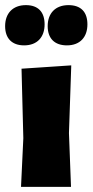

<svg xmlns="http://www.w3.org/2000/svg" viewBox="-39 -729 361 749"><path d="M52 -190 43 0H238L230 -210L239 -474L45 -461ZM62 -709C11 -709 -19 -677 -19 -627C-19 -580 7 -552 55 -552C106 -552 135 -584 135 -634C135 -682 110 -709 62 -709ZM228 -709C177 -709 147 -677 147 -627C147 -579 174 -552 222 -552C273 -552 302 -584 302 -634C302 -682 277 -709 228 -709Z"/></svg>

Font: Luna Sans Black
Style: Regular
Weight: 900
Designer: Juan Pablo del Peral
Foundry: Huerta Tipografica
Version: Version 2.001; ttfautohint (v1.5)